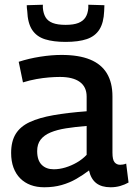

<svg xmlns="http://www.w3.org/2000/svg" viewBox="-20 -781 566 811"><path d="M27 -135Q27 -184 46.5 -215.5Q66 -247 106 -265.5Q146 -284 206 -294.5Q266 -305 346 -311V-373Q346 -414 317 -435Q288 -456 233 -456Q213 -456 187.5 -454Q162 -452 134 -447Q106 -442 77 -433L59 -520Q102 -534 150 -541.5Q198 -549 240 -549Q313 -549 360.5 -529.5Q408 -510 431.5 -471Q455 -432 455 -374V-136Q455 -106 464 -95.5Q473 -85 487 -85Q492 -85 499 -86Q506 -87 513 -90L523 -10Q507 -1 488 4.5Q469 10 447 10Q409 10 386.5 -7.5Q364 -25 356 -61Q331 -42 302.5 -25.5Q274 -9 240.5 0.5Q207 10 167 10Q135 10 109.5 0.5Q84 -9 65.5 -27.5Q47 -46 37 -73Q27 -100 27 -135ZM137 -143Q137 -104 156 -85Q175 -66 207 -66Q231 -66 256 -73.5Q281 -81 304.5 -94.5Q328 -108 346 -127V-249Q297 -245 259 -239Q221 -233 193.5 -221.5Q166 -210 151.5 -191Q137 -172 137 -143ZM257 -604Q206 -604 170.5 -615Q135 -626 116 -654.5Q97 -683 95 -735Q94 -741 93.5 -747Q93 -753 93 -759L161 -761Q161 -757 161 -754Q161 -751 161 -748Q163 -724 172.5 -708Q182 -692 202.5 -684Q223 -676 257 -676Q291 -676 311 -684Q331 -692 341 -707.5Q351 -723 353 -747Q353 -751 353 -754Q353 -757 353 -761L421 -759Q421 -753 420.5 -746.5Q420 -740 420 -734Q418 -685 400 -656.5Q382 -628 347 -616Q312 -604 257 -604Z"/></svg>

Font: Georama ExtraCondensed Thin Medium
Style: Regular
Weight: 500
Version: Version 1.001